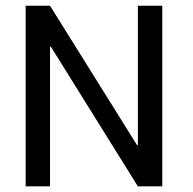

<svg xmlns="http://www.w3.org/2000/svg" viewBox="-20 -660 682 680"><path d="M554.7 -639.6V0H468.3L160.2 -494.6L157.2 -494.1V0H70.8V-639.6H157.2L465.3 -146L468.3 -147V-639.6Z"/></svg>

Font: Yantramanav
Style: Regular
Weight: 400
Version: Version 1.001;PS 1.0;hotconv 1.0.72;makeotf.lib2.5.5900; ttf